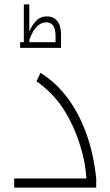

<svg xmlns="http://www.w3.org/2000/svg" viewBox="-20 -858 505 878"><path d="M45 -42H375Q373 -79 366 -116.5Q359 -154 347 -191Q318 -285 270 -359.5Q222 -434 147 -486L165 -525Q235 -482 288.5 -410.5Q342 -339 375.5 -245Q409 -151 420 -41V0H45ZM72 -665H89V-838H114V-714Q125 -741 144.5 -762Q164 -783 195 -783Q224 -783 241.5 -762.5Q259 -742 259 -700V-639H72ZM234 -665V-694Q234 -756 191 -756Q169 -756 149.5 -737.5Q130 -719 114 -676V-665Z"/></svg>

Font: Noto Kufi Arabic ExtraLight
Style: Regular
Weight: 200
Designer: Monotype Design Team, David Williams, Khaled Hosny
Foundry: Google LLC
Version: Version 2.109; ttfautohint (v1.8.4.7-5d5b)